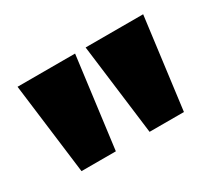

<svg xmlns="http://www.w3.org/2000/svg" viewBox="-71 -830 614 552"><g transform="rotate(-30 235.5 -554.0)"><path d="M65 -403 27 -705H218L179 -403ZM291 -403 253 -705H444L405 -403Z"/></g></svg>

Font: Nunito Sans 7pt Condensed Black
Style: Regular
Weight: 900
Width: 3
Designer: Vernon Adams
Foundry: Vernon Adams
Version: Version 3.101;gftools[0.9.27]